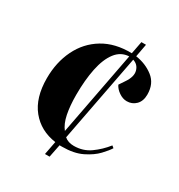

<svg xmlns="http://www.w3.org/2000/svg" viewBox="-164 -753 843 905"><g transform="rotate(30 257.5 -301.0)"><path d="M213 41 227 -32Q142 -44 92 -105.5Q42 -167 42 -273Q42 -360 76 -429.5Q110 -499 174.5 -538Q239 -577 330 -575L343 -643H368L355 -573Q410 -565 450.5 -533.5Q491 -502 491 -443Q491 -407 471 -387Q451 -367 422 -367Q400 -367 379 -381.5Q358 -396 349 -415L369 -445Q396 -484 388 -513.5Q380 -543 351 -552L260 -77Q280 -60 311 -60Q361 -60 399.5 -87.5Q438 -115 468 -153L479 -144Q468 -126 442.5 -99Q417 -72 373.5 -50.5Q330 -29 266 -29Q262 -29 258.5 -29Q255 -29 252 -29L238 41ZM240 -100 327 -556Q283 -554 255 -517.5Q227 -481 214 -418Q201 -355 201 -274Q201 -215 210 -170.5Q219 -126 240 -100Z"/></g></svg>

Font: Literata 72pt
Style: Bold Italic
Weight: 700
Italic angle: -2°
Designer: Latin by Veronika Burian and Jose Scaglione. Greek by Irene Vlachou. Cyrillic by Vera Evstafieva
Foundry: TypeTogether
Version: Version 3.002